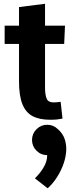

<svg xmlns="http://www.w3.org/2000/svg" viewBox="-20 -638 385 1033"><path d="M5 -401.7V-500H329.7L325.3 -401.7ZM306.3 -90 316.3 0Q302.3 3 287.3 4.7Q272.3 6.3 249.3 6.3Q192.7 6.3 155.7 -13Q118.7 -32.3 100.5 -77.7Q82.3 -123 82.3 -200V-600L222.3 -617.7V-167Q222.3 -129 230.7 -108Q239 -87 269.3 -87Q278.3 -87 286.8 -88Q295.3 -89 306.3 -90ZM234 196.7Q200.3 196.7 176.3 172.7Q152.3 148.7 152.3 115Q152.3 81.3 176.3 57.3Q200.3 33.3 234 33.3Q267.7 33.3 291.7 57.3Q315.7 81.3 315.7 115Q315.7 148.7 291.7 172.7Q267.7 196.7 234 196.7ZM167.7 321.3Q192.7 298.3 213.3 264.8Q234 231.3 234 196.7L289.3 55Q319.3 80.3 329.5 114.7Q339.7 149 335.2 186.3Q330.7 223.7 315.5 260Q300.3 296.3 279.5 326Q258.7 355.7 236.3 375Z"/></svg>

Font: Epunda Slab Light
Style: Regular
Weight: 300
Designer: Simon Atzbach
Foundry: typofactur
Version: Version 1.102